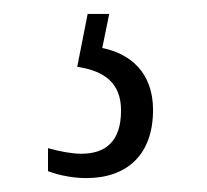

<svg xmlns="http://www.w3.org/2000/svg" viewBox="-20 -29 298 276"><path d="M104 227C163 227 200 193 200 129C200 75 167 48 127 40L137 -9H106L91 67C130 73 154 90 154 130C154 174 132 192 97 192C84 192 67 189 49 184V217C67 224 88 227 104 227Z"/></svg>

Font: Noto Serif Hebrew ExtraCondensed Light
Style: Regular
Weight: 300
Width: 2
Designer: Monotype Design Team
Foundry: Monotype Imaging Inc.
Version: Version 2.004